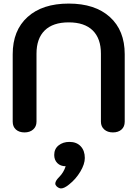

<svg xmlns="http://www.w3.org/2000/svg" viewBox="-20 -730 768 1073"><path d="M51 -50V-427Q51 -560 134 -635Q217 -710 364 -710Q511 -710 594 -635Q677 -560 677 -427V-50Q677 -22 659 -6Q641 10 611 10Q581 10 562.5 -6.5Q544 -23 544 -50V-430Q544 -515 498 -560Q452 -605 364 -605Q276 -605 230 -560Q184 -515 184 -430V-50Q184 -23 165.5 -6.5Q147 10 117 10Q87 10 69 -6Q51 -22 51 -50ZM289 296Q289 281 310 260Q336 234 347 199Q318 199 300.5 181.5Q283 164 283 136Q283 102 307.5 82.5Q332 63 368 63Q408 63 431 87.5Q454 112 454 153Q454 187 429 229Q404 271 366 301Q339 323 321 323Q310 323 297 312Q289 304 289 296Z"/></svg>

Font: Kodchasan
Style: Bold
Weight: 700
Designer: Katatrad Aksorn Co.,Ltd.
Foundry: Cadson Demak Co.,Ltd.
Version: Version 1.000; ttfautohint (v1.6)